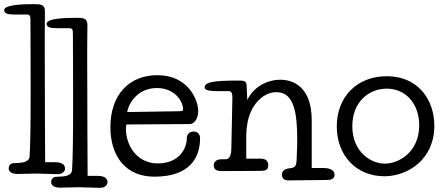

<svg xmlns="http://www.w3.org/2000/svg" viewBox="-50 -840 2146 927"><path d="M167 -785C167 -819 147 -820 110 -820C58 -820 -30 -817 -30 -791C-30 -775 -12 -770 16 -770H78C95 -770 97 -763 97 -742C97 -665 98 -583 98 -413C98 -247 97 -159 93 -85C92 -68 77 -56 46 -54L13 -52C7 -52 -8 -46 -8 -26C-8 -14 3 0 35 0C56 0 99 -2 126 -2C160 -2 207 1 226 1C254 1 264 -15 264 -25C264 -41 255 -57 214 -57H168C168 -146 166 -325 166 -626C166 -628 166 -719 167 -785ZM372 -719C372 -753 352 -754 315 -754C263 -754 175 -751 175 -725C175 -709 193 -704 221 -704H283C300 -704 302 -697 302 -676C302 -599 303 -517 303 -347C303 -181 302 -93 298 -19C297 -2 282 10 251 12L218 14C212 14 197 20 197 40C197 52 208 66 240 66C261 66 304 64 331 64C365 64 412 67 431 67C459 67 469 51 469 41C469 25 460 9 419 9H373C373 -80 371 -259 371 -560C371 -562 371 -653 372 -719Z M564 -299C575 -354 624 -415 707 -415C793 -415 834 -352 834 -311C834 -306 830 -303 817 -303ZM560 -239C591 -239 675 -240 701 -240C765 -240 824 -241 865 -241C892 -241 907 -273 907 -304C907 -358 858 -477 710 -477C573 -477 483 -382 483 -226C483 -86 557 13 695 13C867 13 916 -79 916 -173C916 -193 902 -205 886 -205C858 -205 852 -184 852 -173C852 -124 816 -51 711 -51C612 -51 558 -137 558 -218C558 -224 559 -232 560 -239Z M1455 -260C1455 -422 1364 -455 1304 -455C1238 -455 1173 -419 1144 -357L1141 -419C1140 -446 1137 -451 1102 -451C974 -451 938 -443 938 -417C938 -401 977 -400 1003 -400H1055C1068 -400 1072 -389 1072 -367C1072 -351 1068 -170 1067 -125C1067 -105 1064 -71 1039 -71H1019C1003 -71 982 -65 982 -41C982 -16 1004 -14 1025 -14C1039 -14 1196 -15 1206 -15C1232 -15 1245 -19 1245 -42C1245 -68 1228 -74 1206 -74H1139V-186C1139 -226 1147 -269 1161 -300C1183 -351 1229 -395 1285 -395C1373 -395 1385 -287 1385 -163C1385 -161 1385 -118 1382 -65C1380 -33 1372 -30 1339 -26C1327 -24 1311 -15 1311 3C1311 25 1327 31 1344 31C1355 31 1516 29 1528 29C1548 29 1565 24 1565 4C1565 -26 1528 -29 1509 -29H1455Z M2047 -233C2047 -360 1967 -472 1818 -472C1670 -472 1576 -369 1576 -230C1576 -88 1671 11 1806 11C1919 11 2047 -70 2047 -233ZM1817 -412C1910 -412 1974 -338 1974 -235C1974 -107 1877 -50 1808 -50C1738 -50 1651 -109 1651 -231C1651 -347 1730 -412 1817 -412Z"/></svg>

Font: Life Savers
Style: Bold
Weight: 700
Designer: Pablo Impallari, Rodrigo Fuenzalida, Brenda Gallo
Foundry: Pablo Impallari, Rodrigo Fuenzalida, Brenda Gallo
Version: Version 3.000